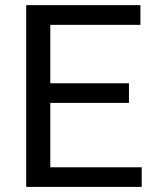

<svg xmlns="http://www.w3.org/2000/svg" viewBox="-20 -731 608 751"><path d="M176.8 -76.7V-328.6H484.4V-405.3H176.8V-633.8H529.3V-710.9H82.5V0H534.2V-76.7Z"/></svg>

Font: Vazirmatn
Style: Regular
Weight: 400
Designer: Saber Rastikerdar
Foundry: Saber Rastikerdar
Version: Version 33.003